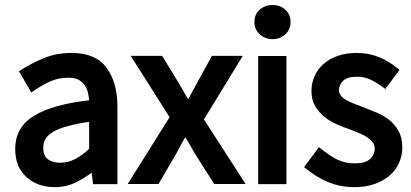

<svg xmlns="http://www.w3.org/2000/svg" viewBox="-20 -733 1662 776"><path d="M41.5 -130.9Q41.5 -219.7 118.4 -265.6Q195.3 -311.5 340.3 -327.6Q340.3 -334.5 336.4 -354Q332.5 -373.5 323 -387.7Q313.5 -401.9 297.9 -410.4Q282.2 -418.9 256.8 -418.9Q216.8 -418.9 182.6 -403.8Q148.4 -388.7 106.4 -359.4L56.6 -445.3Q105.5 -476.6 156.5 -497.8Q207.5 -519 269.5 -519Q366.7 -519 410.6 -459.2Q454.6 -399.4 454.6 -302.7V11.2H356L346.7 -68.4H393.6Q335.4 -20.5 292.5 1.5Q249.5 23.4 200.7 23.4Q132.8 23.4 87.2 -17.1Q41.5 -57.6 41.5 -130.9ZM154.8 -136.7Q154.8 -103 173.8 -89.1Q192.9 -75.2 223.6 -75.2Q254.9 -75.2 283.7 -90.1Q312.5 -105 340.3 -131.3V-240.7Q298.3 -234.9 258.1 -224.4Q217.8 -213.9 195.1 -200.4Q172.4 -187 163.6 -171.1Q154.8 -155.3 154.8 -136.7Z M665.5 -259.3 508.3 -507.3H635.3L705.6 -392.1Q716.3 -372.1 728.3 -352.1Q740.2 -332 761.7 -297.9H722.2Q740.2 -330.6 751.2 -351.3Q762.2 -372.1 773.4 -392.1L836.4 -507.3H961.4L804.2 -250.5L972.7 10.7H845.7L769.5 -109.4Q756.3 -131.8 743.7 -153.8Q731 -175.8 707 -210.9H749Q727.1 -176.3 715.3 -155.3Q703.6 -134.3 691.4 -110.4L620.6 10.7H496.1Z M1081.5 -574.7Q1051.8 -574.7 1030 -594.2Q1008.3 -613.8 1008.3 -644Q1008.3 -675.3 1030 -694.1Q1051.8 -712.9 1081.5 -712.9Q1111.3 -712.9 1132.8 -694.1Q1154.3 -675.3 1154.3 -644Q1154.3 -613.8 1133.1 -594.2Q1111.8 -574.7 1081.5 -574.7ZM1023.4 -506.8H1137.7V11.2H1023.4Z M1269 -138.2Q1313 -102.5 1344 -87.6Q1375 -72.8 1415 -72.8Q1456.5 -72.8 1475.6 -90.6Q1494.6 -108.4 1494.6 -132.8Q1494.6 -146.5 1486.8 -157.2Q1479 -168 1465.8 -177.2Q1452.6 -186.5 1433.3 -194.3Q1414.1 -202.1 1394 -210Q1368.2 -218.8 1340.6 -231Q1313 -243.2 1290.8 -261.2Q1268.6 -279.3 1253.7 -304.4Q1238.8 -329.6 1238.8 -364.7Q1238.8 -397.5 1251.7 -426Q1264.6 -454.6 1288.6 -475.3Q1312.5 -496.1 1346.2 -507.6Q1379.9 -519 1421.9 -519Q1470.7 -519 1512.2 -502Q1553.7 -484.9 1594.7 -450.7L1537.6 -373.5Q1500.5 -400.9 1476.1 -411.9Q1451.7 -422.9 1422.9 -422.9Q1383.3 -422.9 1366.7 -406.5Q1350.1 -390.1 1350.1 -368.7Q1350.1 -357.4 1356.7 -347.9Q1363.3 -338.4 1376.2 -330.6Q1389.2 -322.8 1408 -315.2Q1426.8 -307.6 1447.8 -299.8Q1473.6 -289.6 1501.5 -278.3Q1529.3 -267.1 1552.5 -248.8Q1575.7 -230.5 1590.8 -203.4Q1606 -176.3 1606 -137.7Q1606 -104.5 1593 -75.2Q1580.1 -45.9 1555.2 -23.9Q1530.3 -2 1494.1 10.7Q1458 23.4 1412.1 23.4Q1356.9 23.4 1307.4 3.4Q1257.8 -16.6 1209 -57.6Z"/></svg>

Font: Pyidaungsu Book
Style: Bold
Weight: 700
Designer: Sun Tun
Foundry: MCF
Version: Version 1.008;February 27, 2020;FontCreator 11.0.0.2408 32-b